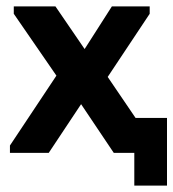

<svg xmlns="http://www.w3.org/2000/svg" viewBox="-20 -477 541 599"><path d="M399 0H335L233 -152L132 0H11V-23L156 -241L23 -434V-457H153L244 -324L329 -457H447V-434L316 -237L403 -109H501V102H399Z"/></svg>

Font: Tilda Sans Bold
Style: Regular
Weight: 700
Designer: ParaType Ltd
Foundry: ParaType Ltd
Version: Version 1.009